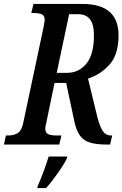

<svg xmlns="http://www.w3.org/2000/svg" viewBox="-38 -734 622 975"><path d="M-8 -46H3Q33 -46 52.5 -58.5Q72 -71 80 -110L184 -600Q189 -628 189 -632Q189 -654 175 -661Q161 -668 132 -668H121L132 -714H380Q564 -714 564 -555Q564 -458 519 -407Q474 -356 409 -335L457 -137Q470 -88 485 -67Q500 -46 525 -46H532L521 0H506Q453 0 420.5 -9.5Q388 -19 369 -44Q350 -69 340 -116L298 -313H239L198 -115Q192 -91 192 -82Q192 -60 206 -53Q220 -46 249 -46H274L263 0H-18ZM302 -364Q362 -364 400.5 -410.5Q439 -457 439 -554Q439 -610 419 -636Q399 -662 358 -662H313L250 -364ZM154 210Q188 130 209 61H304L302 69Q290 96 257 143Q224 190 196 221H151Z"/></svg>

Font: Noto Serif CondSemiBold
Style: Italic
Weight: 600
Width: 3
Italic angle: -12°
Designer: Monotype Design Team
Foundry: Monotype Imaging Inc.
Version: Version 1.001